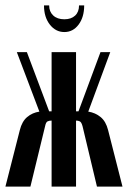

<svg xmlns="http://www.w3.org/2000/svg" viewBox="-34 -687 471 707"><path d="M270 -222Q266 -237 260 -240Q254 -243 246 -243V0H156V-243Q147 -243 141 -240Q135 -237 132 -222L78 0H-14L39 -208Q47 -240 66 -256Q85 -272 111 -276L28 -495H65L147 -277H156V-495H246V-277H255L336 -495H372L291 -276Q317 -272 336.5 -256Q356 -240 364 -208L417 0H323ZM257 -667H276Q276 -624 255.5 -596.5Q235 -569 203 -569Q171 -569 149.5 -596.5Q128 -624 128 -667H147Q147 -644 162 -630Q177 -616 203 -616Q228 -616 242.5 -629.5Q257 -643 257 -667Z"/></svg>

Font: Moniqa ExtBd Cond Paragraph
Style: Regular
Weight: 800
Width: 3
Designer: Rajesh Rajput
Foundry: Rajesh Rajput
Version: Version 1.000